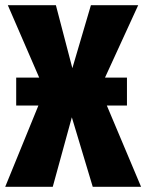

<svg xmlns="http://www.w3.org/2000/svg" viewBox="-29 -715 560 735"><path d="M511 0H326L246 -266L173 0H-9L118 -311H33V-418H121L1 -695H185L248 -454L319 -695H500L373 -418H457V-311H380Z"/></svg>

Font: Fira Sans Compressed ExtraBold
Style: Regular
Weight: 800
Width: 1
Designer: bBox Type GmbH & Carrois Corporate GbR & Edenspiekermann AG
Foundry: bBox Type GmbH & Carrois Corporate GbR & Edenspiekermann AG
Version: Version 4.301